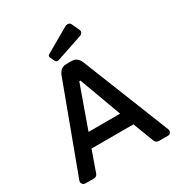

<svg xmlns="http://www.w3.org/2000/svg" viewBox="-220 -1123 1191 1272"><g transform="rotate(-30 375.0 -486.5)"><path d="M34.7 -35.2 281.2 -698.2Q297.9 -741.7 334.5 -747.1Q347.2 -748.5 364.7 -748.5H373Q406.2 -748.5 418.9 -740.2Q439.5 -727.5 450.7 -699.7L715.8 -34.7Q717.3 -30.8 717.3 -23.7Q717.3 -16.6 711.4 -8.3Q705.6 0 691.9 0H623.5Q601.1 0 592.3 -21L531.7 -179.7H210.9L154.8 -21Q147.9 0 125 0H62Q47.9 0 40.5 -9Q33.2 -18.1 33.2 -24.7Q33.2 -31.2 34.7 -35.2ZM490.7 -285.2 374 -602.5Q372.6 -607.4 368.2 -607.4Q363.8 -607.4 362.3 -602.5L249 -285.2ZM317.4 -796.4Q297.9 -789.6 289.6 -806.2L274.4 -838.9Q267.1 -853.5 281.7 -861.8L460.9 -964.8Q472.7 -972.7 482.9 -972.7Q502.4 -972.7 507.8 -960L534.2 -903.8Q538.1 -896 538.1 -889.2Q538.1 -871.1 517.1 -863.8Z"/></g></svg>

Font: Capriola
Style: Regular
Weight: 400
Designer: Viktoriya Grabowska
Foundry: Viktoriya Grabowska
Version: Version 1.007